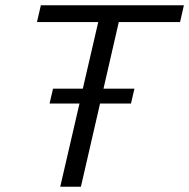

<svg xmlns="http://www.w3.org/2000/svg" viewBox="-20 -710 719 730"><path d="M664.6 -626H431.6L373.5 -373H491.2L478 -316.4H360.4L287.6 0H209L282.2 -316.4H168.5L181.6 -373H294.9L353.5 -626H120.6L135.3 -689.9H679.2Z"/></svg>

Font: Acari Sans
Style: Italic
Weight: 400
Italic angle: -13°
Designer: Alfredo Marco Pradil and Stefan Peev
Foundry: Hanken Design Co.
Version: Version 1.045;January 11, 2019;FontCreator 11.5.0.2425 64-bi